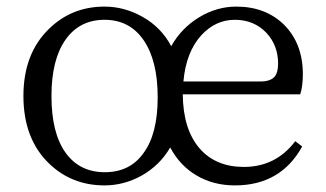

<svg xmlns="http://www.w3.org/2000/svg" viewBox="-20 -548 989 582"><path d="M297 14Q197 14 128 -53Q51 -128 51 -257Q51 -385 128 -460Q197 -528 297 -528Q357 -528 412 -497Q469 -465 499 -408Q530 -463 583.5 -495.5Q637 -528 696 -528Q785 -528 841 -473Q898 -416 898 -323Q898 -286 890 -262H534Q535 -155 586 -97Q635 -42 719 -42Q816 -42 875 -120L896 -104Q831 14 692 14Q627 14 576 -16Q525 -46 496 -101Q464 -46 408 -15Q355 14 297 14ZM415 -84Q458 -142 458 -253Q458 -364 415.5 -426Q373 -488 297 -488Q221 -488 178.5 -427.5Q136 -367 136 -257Q136 -145 178.5 -85.5Q221 -26 297.5 -26Q374 -26 415 -84ZM536 -301H769Q799 -301 812 -315Q823 -328 823 -355Q823 -410 788 -448Q750 -488 692 -488Q634 -488 591 -442Q544 -391 536 -301Z"/></svg>

Font: Cactus Classical Serif
Style: Regular
Weight: 400
Designer: Henry Chan (via Glyphwiki)、田海東、宇文滿月
Foundry: Moonlit Owen
Version: Version 1.000